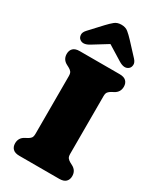

<svg xmlns="http://www.w3.org/2000/svg" viewBox="-235 -1033 932 1112"><g transform="rotate(30 231.0 -477.0)"><path d="M347 -157Q347 -137.5 354.5 -128.8Q362 -120 373 -114L389 -105.5Q422 -88 422 -51Q422 -27.5 408 -13.8Q394 0 364.5 0H97.5Q68 0 54 -13.8Q40 -27.5 40 -51Q40 -88 73 -105.5L89 -114Q100.5 -120 107.8 -128.8Q115 -137.5 115 -157V-543Q115 -562.5 107.8 -571.2Q100.5 -580 89 -586L73 -594.5Q40 -612 40 -649Q40 -672.5 54 -686.2Q68 -700 97.5 -700H364.5Q394 -700 408 -686.2Q422 -672.5 422 -649Q422 -612 389 -594.5L373 -586Q362 -580 354.5 -571.2Q347 -562.5 347 -543ZM395.5 -760.5Q371 -738 329 -764L231 -824.5L133 -764Q91 -738 66.5 -760.5Q57 -769 55.8 -785.5Q54.5 -802 71 -820L147 -902Q168.5 -925 186 -939.2Q203.5 -953.5 231 -953.5Q258.5 -953.5 276 -939.2Q293.5 -925 315 -902L391 -820Q407.5 -802 406.2 -785.5Q405 -769 395.5 -760.5Z"/></g></svg>

Font: Fraunces 9pt SuperSoft Black
Style: Regular
Weight: 900
Version: Version 1.000;[b76b70a41]